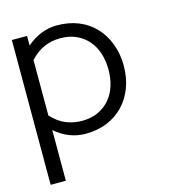

<svg xmlns="http://www.w3.org/2000/svg" viewBox="-99 -550 744 816"><g transform="rotate(-15 273.0 -142.0)"><path d="M455.1 -227.1Q455.1 -173.8 438.5 -130.4Q421.9 -86.9 391.8 -55.4Q361.8 -23.9 319.3 -6.3Q276.9 11.2 224.1 11.2Q188 11.2 154.1 -2Q120.1 -15.1 90.8 -41V182.1H23.9V-455.1H90.8V-413.1Q152.8 -465.8 224.1 -465.8Q276.9 -465.8 319.3 -448.5Q361.8 -431.2 391.8 -399.2Q421.9 -367.2 438.5 -323Q455.1 -278.8 455.1 -227.1ZM388.2 -227.1Q388.2 -265.1 377.7 -298.6Q367.2 -332 346.2 -356.4Q325.2 -380.9 294.7 -395Q264.2 -409.2 224.1 -409.2Q186 -409.2 153.1 -395Q120.1 -380.9 90.8 -349.1V-105Q120.1 -73.2 153.1 -59.6Q186 -45.9 224.1 -45.9Q264.2 -45.9 294.7 -60.1Q325.2 -74.2 346.2 -98.6Q367.2 -123 377.7 -156Q388.2 -189 388.2 -227.1Z"/></g></svg>

Font: Anonymous Pro
Style: Regular
Weight: 400
Monospace: yes
Designer: Mark Simonson
Version: Version 1.002